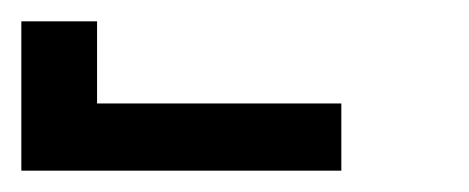

<svg xmlns="http://www.w3.org/2000/svg" viewBox="-420 -760 440 180"><path d="M-400 -600V-740H-329V-663H-100V-600Z"/></svg>

Font: Iosevka Custom Medium
Style: Regular
Weight: 500
Monospace: yes
Designer: Belleve Invis
Foundry: Belleve Invis
Version: Version 32.5.0; ttfautohint (v1.8.4)